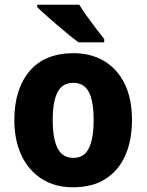

<svg xmlns="http://www.w3.org/2000/svg" viewBox="-20 -786 623 816"><path d="M541 -276Q541 -191 513 -126.5Q485 -62 429 -26Q373 10 290 10Q213 10 157 -26Q101 -62 71 -126Q41 -190 41 -276Q41 -407 105.5 -483.5Q170 -560 293 -560Q366 -560 422 -527Q478 -494 509.5 -430.5Q541 -367 541 -276ZM204 -276Q204 -198 224.5 -156.5Q245 -115 292 -115Q338 -115 358 -156.5Q378 -198 378 -276Q378 -354 358 -394Q338 -434 291 -434Q245 -434 224.5 -394Q204 -354 204 -276ZM317 -766Q330 -744 350 -716.5Q370 -689 389.5 -663Q409 -637 423 -620V-606H314Q297 -618 272.5 -638Q248 -658 222.5 -680Q197 -702 174.5 -722Q152 -742 138 -756V-766Z"/></svg>

Font: Noto Sans Khmer UI SemiCondensed ExtraBold
Style: Regular
Weight: 800
Width: 4
Designer: Danh Hong and the Monotype Design Team
Foundry: Monotype Imaging Inc.
Version: Version 2.002; ttfautohint (v1.8.4.7-5d5b)